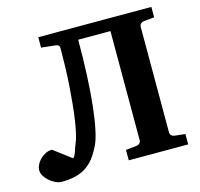

<svg xmlns="http://www.w3.org/2000/svg" viewBox="-101 -780 945 905"><g transform="rotate(-15 372.0 -327.5)"><path d="M422.9 0V-50.8L475.1 -56.2Q483.4 -57.1 490.2 -62.7Q497.1 -68.4 497.1 -78.1V-610.8H339.8Q339.8 -513.7 335.9 -432.6Q332 -351.6 325 -288.1Q317.9 -224.6 308.3 -179.7Q298.8 -134.8 287.1 -109.9Q271 -76.2 252.7 -52.2Q234.4 -28.3 211.2 -13.2Q188 2 158.9 9Q129.9 16.1 91.8 16.1Q77.6 16.1 62 8.8Q46.4 1.5 33.2 -10Q20 -21.5 11.5 -35.6Q2.9 -49.8 2.9 -64Q2.9 -76.2 9.5 -90.1Q16.1 -104 27.6 -115.5Q39.1 -127 54 -134.5Q68.8 -142.1 85.9 -142.1L171.9 -77.1Q176.8 -80.1 180.7 -87.2Q184.6 -94.2 187.7 -103.5Q190.9 -112.8 194.3 -123.3Q197.8 -133.8 202.1 -143.1Q209 -159.2 215.3 -186.5Q221.7 -213.9 226.8 -249.3Q231.9 -284.7 236.1 -326.2Q240.2 -367.7 243.2 -412.1Q246.1 -456.5 247.6 -502.4Q249 -548.3 249 -592.8Q249 -602.5 245.1 -606.9Q241.2 -611.3 229 -612.8L161.1 -620.1V-670.9H712.9V-620.1L662.1 -615.2Q652.8 -614.3 646.5 -608.4Q640.1 -602.5 640.1 -592.8V-78.1Q640.1 -68.4 646.5 -62.7Q652.8 -57.1 662.1 -56.2L712.9 -50.8V0Z"/></g></svg>

Font: Charis SIL CyrE
Style: Bold
Weight: 700
Foundry: SIL International
Version: Version 5.000